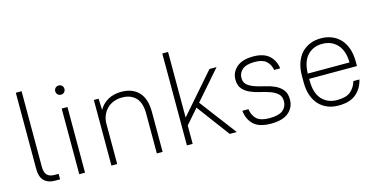

<svg xmlns="http://www.w3.org/2000/svg" viewBox="-71 -1054 2778 1413"><g transform="rotate(-15 1318.0 -347.0)"><path d="M209 0Q153 0 124 -29.5Q95 -59 95 -119V-700H139V-124Q139 -81 157.5 -61.5Q176 -42 214 -42H245V0H209Z M391 -500H435V0H391ZM413 -600Q398 -600 388 -610Q378 -620 378 -635Q378 -650 388 -660Q398 -670 413 -670Q428 -670 438 -660Q448 -650 448 -635Q448 -620 438 -610Q428 -600 413 -600Z M636 -500H672L676 -414Q701 -458 744.5 -482Q788 -506 846 -506Q930 -506 978 -455.5Q1026 -405 1026 -305V0H982V-305Q982 -385 944.5 -424.5Q907 -464 841 -464Q806 -464 777 -453Q748 -442 727 -421.5Q706 -401 693.5 -373Q681 -345 680 -312V0H636Z M1351 -250 1255 -140V0H1211V-700H1255V-200L1517 -500H1571L1379 -280L1591 0H1537Z M1851 6Q1764 6 1721.5 -32.5Q1679 -71 1671 -140H1717Q1725 -89 1755 -62.5Q1785 -36 1851 -36Q1923 -36 1954 -62Q1985 -88 1985 -130Q1985 -167 1962.5 -187Q1940 -207 1906 -219Q1872 -231 1833 -239.5Q1794 -248 1760 -263Q1726 -278 1703.5 -303.5Q1681 -329 1681 -375Q1681 -430 1724 -468Q1767 -506 1851 -506Q1930 -506 1971.5 -468.5Q2013 -431 2021 -370H1975Q1967 -414 1938.5 -439Q1910 -464 1851 -464Q1786 -464 1756.5 -438.5Q1727 -413 1727 -375Q1727 -340 1749.5 -321.5Q1772 -303 1806 -291.5Q1840 -280 1879 -271.5Q1918 -263 1952 -247.5Q1986 -232 2008.5 -205Q2031 -178 2031 -130Q2031 -71 1987 -32.5Q1943 6 1851 6Z M2366 6Q2320 6 2282.5 -9.5Q2245 -25 2218 -54Q2191 -83 2176 -126Q2161 -169 2161 -225V-275Q2161 -330 2176 -373.5Q2191 -417 2218 -446Q2245 -475 2282.5 -490.5Q2320 -506 2366 -506Q2412 -506 2449.5 -490.5Q2487 -475 2514 -446Q2541 -417 2556 -373.5Q2571 -330 2571 -275V-240H2207V-225Q2207 -131 2251 -83.5Q2295 -36 2366 -36Q2435 -36 2468.5 -63.5Q2502 -91 2517 -140H2563Q2548 -75 2501 -34.5Q2454 6 2366 6ZM2366 -464Q2296 -464 2252.5 -417.5Q2209 -371 2207 -280H2525Q2523 -371 2479 -417.5Q2435 -464 2366 -464Z"/></g></svg>

Font: PT Root UI Web Light
Style: Regular
Weight: 300
Designer: Vitaly Kuzmin
Foundry: ParaType Ltd.
Version: Version 1.000W